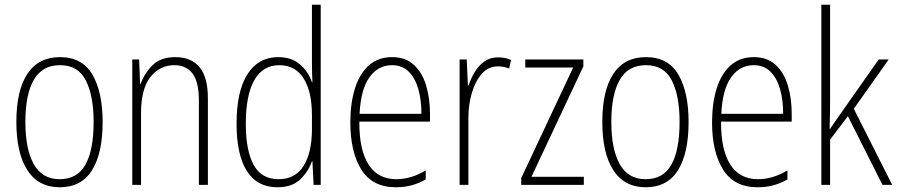

<svg xmlns="http://www.w3.org/2000/svg" viewBox="-20 -780 3788 810"><path d="M413 -265Q413 -133 368 -61.5Q323 10 232 10Q142 10 95.5 -62Q49 -134 49 -266Q49 -398 95.5 -468.5Q142 -539 233 -539Q327 -539 370 -465Q413 -391 413 -265ZM87 -266Q87 -151 122.5 -87.5Q158 -24 232 -24Q306 -24 340.5 -85.5Q375 -147 375 -266Q375 -375 342.5 -440Q310 -505 233 -505Q158 -505 122.5 -443Q87 -381 87 -266Z M720 -539Q786 -539 821.5 -497Q857 -455 857 -365V0H819V-356Q819 -435 792 -470Q765 -505 716 -505Q654 -505 614.5 -455Q575 -405 575 -302V0H538V-529H567L571 -425H573Q588 -469 622.5 -504Q657 -539 720 -539Z M1150 10Q1065 10 1021.5 -58.5Q978 -127 978 -258Q978 -395 1024 -467Q1070 -539 1154 -539Q1212 -539 1247.5 -506.5Q1283 -474 1296 -433H1298Q1297 -456 1296.5 -476.5Q1296 -497 1296 -517V-760H1333V0H1303L1298 -100H1296Q1282 -58 1247.5 -24Q1213 10 1150 10ZM1155 -24Q1226 -24 1261 -80.5Q1296 -137 1296 -236V-294Q1296 -393 1261 -449Q1226 -505 1158 -505Q1089 -505 1053 -442Q1017 -379 1017 -258Q1017 -145 1050 -84.5Q1083 -24 1155 -24Z M1634 -539Q1691 -539 1726.5 -506Q1762 -473 1778 -418.5Q1794 -364 1794 -300V-267H1496Q1495 -149 1534.5 -86.5Q1574 -24 1652 -24Q1714 -24 1776 -61V-23Q1748 -7 1717.5 1.5Q1687 10 1650 10Q1551 10 1504.5 -64.5Q1458 -139 1458 -263Q1458 -345 1477.5 -407Q1497 -469 1536 -504Q1575 -539 1634 -539ZM1634 -505Q1575 -505 1538.5 -454Q1502 -403 1497 -300H1758Q1758 -357 1745 -403.5Q1732 -450 1704.5 -477.5Q1677 -505 1634 -505Z M2081 -538Q2095 -538 2109 -535.5Q2123 -533 2136 -527L2128 -491Q2118 -495 2106 -497.5Q2094 -500 2080 -500Q2040 -500 2012.5 -468.5Q1985 -437 1970.5 -387.5Q1956 -338 1956 -283V0H1919V-529H1949L1954 -420H1957Q1966 -448 1982 -475Q1998 -502 2022.5 -520Q2047 -538 2081 -538Z M2443 0H2179V-29L2398 -495H2196V-529H2441V-500L2222 -34H2443Z M2885 -265Q2885 -133 2840 -61.5Q2795 10 2704 10Q2614 10 2567.5 -62Q2521 -134 2521 -266Q2521 -398 2567.5 -468.5Q2614 -539 2705 -539Q2799 -539 2842 -465Q2885 -391 2885 -265ZM2559 -266Q2559 -151 2594.5 -87.5Q2630 -24 2704 -24Q2778 -24 2812.5 -85.5Q2847 -147 2847 -266Q2847 -375 2814.5 -440Q2782 -505 2705 -505Q2630 -505 2594.5 -443Q2559 -381 2559 -266Z M3160 -539Q3217 -539 3252.5 -506Q3288 -473 3304 -418.5Q3320 -364 3320 -300V-267H3022Q3021 -149 3060.5 -86.5Q3100 -24 3178 -24Q3240 -24 3302 -61V-23Q3274 -7 3243.5 1.5Q3213 10 3176 10Q3077 10 3030.5 -64.5Q2984 -139 2984 -263Q2984 -345 3003.5 -407Q3023 -469 3062 -504Q3101 -539 3160 -539ZM3160 -505Q3101 -505 3064.5 -454Q3028 -403 3023 -300H3284Q3284 -357 3271 -403.5Q3258 -450 3230.5 -477.5Q3203 -505 3160 -505Z M3482 -370Q3482 -334 3481.5 -302Q3481 -270 3480 -235H3481Q3493 -252 3501.5 -265Q3510 -278 3521 -293L3687 -529H3729L3582 -321L3744 0H3703L3557 -290L3482 -191V0H3445V-760H3482Z"/></svg>

Font: Noto Sans Kannada Condensed ExtraLight
Style: Regular
Weight: 200
Width: 3
Designer: Jelle Bosma - Monotype Design Team
Foundry: Monotype Imaging Inc.
Version: Version 2.005; ttfautohint (v1.8.4.7-5d5b)